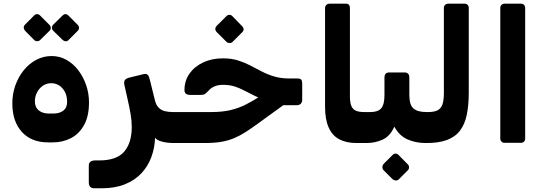

<svg xmlns="http://www.w3.org/2000/svg" viewBox="-20 -770 2958 1042"><path d="M241.4 2.7Q150.4 2.7 99 -53.7Q47.6 -110.2 46.9 -206.1Q46.5 -258.2 62.8 -305Q79.1 -351.7 108.3 -388.1Q137.5 -424.5 176.6 -445.2Q215.6 -465.9 260.4 -465.9Q303.9 -465.9 340.9 -445Q378 -424.1 405.3 -388.2Q432.6 -352.4 447.9 -307.1Q463.2 -261.7 463 -212.9Q462.7 -138.5 435.9 -90.7Q409 -42.9 364.7 -20.1Q320.4 2.7 267 2.7ZM246.4 -153.7H269.2Q304.4 -153.7 324.7 -170.5Q345 -187.2 344.3 -220.1Q343.5 -263 318.8 -290.7Q294.1 -318.4 257.4 -318.4Q231.9 -318.4 211.7 -304.1Q191.6 -289.7 180.5 -267.5Q169.4 -245.2 169.4 -220.4Q169.4 -187.9 190.4 -170.8Q211.5 -153.7 246.4 -153.7ZM197.4 -552.5Q191.5 -546.6 182.1 -546.3Q172.6 -546 165.1 -553.5L115.4 -603.6Q109.5 -610.5 108.9 -619.4Q108.3 -628.4 115.4 -635.9L165.1 -686Q172.6 -693.5 181.7 -693.2Q190.9 -692.9 197.4 -686L247.5 -635.9Q255 -628.7 255.5 -619.1Q256 -609.5 248.5 -602.6ZM351.9 -552.5Q344.7 -545 335.6 -546Q326.5 -547 319.6 -553.5L268.5 -603.6Q262 -610.1 262 -619.7Q262 -629.4 268.5 -635.9L319.6 -686Q326.5 -692.9 334.9 -693.2Q343.4 -693.5 350.9 -686L401 -635.9Q408.5 -628.7 408.8 -619.4Q409.1 -610.1 401.6 -602.6Z M492.5 251.9Q476.2 251.9 469.1 243.2Q461.9 234.6 461.9 220.5V128.8Q461.9 114.4 471.1 107.5Q480.4 100.6 496.4 100.6H518.8Q613 100.6 654 52.9Q695 5.3 695 -80.9Q695 -115.7 688.6 -152.2Q682.1 -188.7 674.6 -221.9L654.9 -309.6Q651.6 -326.7 657.9 -335.6Q664.1 -344.5 683.9 -349.4L756 -366.9Q771.2 -370.7 777.9 -366.6Q784.6 -362.5 787.9 -354.3Q791.2 -346.1 793.5 -336.4L820.6 -226.2Q827.1 -200.6 840.3 -186.6Q853.5 -172.5 872.9 -167.2Q892.4 -161.9 918.2 -161.9H937Q953.1 -161.9 953.1 -146.9V-23.8Q953.1 6.2 923.1 6.2Q887.4 6.2 858.6 -1.6Q829.7 -9.5 821.7 -22.6Q819.5 33.6 801.1 83.3Q782.7 133 746.9 170.9Q711.1 208.7 657.4 230.3Q603.7 251.9 530.6 251.9Z M923 6.2Q908 6.2 908 -8.8V-131.9Q908 -161.9 938 -161.9H1126.9Q1185.2 -161.9 1229.6 -172.2Q1273.9 -182.6 1312.4 -201.8Q1350.9 -221 1391.1 -247.2L1471.6 -299.4L1569 -236.5L1384.7 -102.9Q1345.6 -74.2 1313.9 -53.9Q1282.2 -33.5 1250.7 -20.2Q1219.1 -6.9 1181.1 -0.3Q1143.1 6.2 1091.1 6.2ZM1515.9 -199.1V-217.7Q1465.9 -217.7 1428.9 -226.7Q1392 -235.6 1363.1 -249.6Q1334.2 -263.5 1308.4 -277.3Q1282.6 -291.1 1254.6 -300.4Q1226.5 -309.6 1189.9 -309.6Q1164.1 -309.6 1144.6 -301.4Q1125.1 -293.2 1112 -278.1Q1099.2 -265.1 1092.4 -260Q1085.5 -254.9 1067.9 -254.9H1012.8Q981.1 -254.9 981.1 -281.1Q981.1 -331.6 1008.4 -370.4Q1035.6 -409.2 1082.9 -431.3Q1130.2 -453.4 1189.5 -453.4Q1235.7 -453.4 1271.2 -442.2Q1306.7 -431.1 1337.7 -415Q1368.6 -398.9 1399.7 -382.6Q1430.9 -366.2 1467.7 -355.1Q1504.6 -344 1553.6 -344H1594.4Q1610.2 -344 1615.2 -337.2Q1620.1 -330.5 1620.1 -315.2V-227.4Q1620.1 -214.9 1612.2 -207Q1604.4 -199.1 1590.9 -199.1ZM1242 -542.5Q1235.5 -536 1225.4 -536.5Q1215.4 -537 1208.5 -543.5L1155.9 -596.1Q1148.7 -603.6 1148.7 -613.1Q1148.7 -622.5 1155.9 -629.6L1208.5 -682.2Q1215.4 -689.1 1224.9 -689.4Q1234.5 -689.7 1241 -682.2L1292.4 -629.6Q1310.6 -611.1 1294.6 -595.1Z M1969.1 6.2H1914.9Q1859.4 6.2 1821.2 -14.1Q1783 -34.4 1763.6 -78.3Q1744.1 -122.1 1744.1 -191.3V-726.2Q1744.1 -737.2 1751.4 -743.6Q1758.6 -750 1770.1 -750H1858Q1869.1 -750 1874.1 -743.5Q1879.1 -737 1879.1 -727V-246.9Q1879.1 -212.7 1887.1 -194.3Q1895.1 -175.9 1912.2 -168.9Q1929.2 -161.9 1956 -161.9H1984.1Q1999.1 -161.9 1999.1 -146.9V-23.8Q1999.1 6.2 1969.1 6.2Z M1969 6.2Q1954 6.2 1954 -9.1V-131.9Q1954 -161.9 1984 -161.9H1990.9Q2031.1 -161.9 2048.8 -182.1Q2066.5 -202.4 2066.5 -253.9V-348.7Q2066.5 -376.9 2092.8 -376.9H2175.2Q2201.5 -376.9 2201.5 -348.7V-253.9Q2201.5 -200.7 2223.9 -181.3Q2246.4 -161.9 2294.2 -161.9H2304Q2319 -161.9 2319 -146.9V-23.8Q2319 6.2 2289 6.2Q2236.9 6.2 2192 -13.3Q2147.1 -32.9 2120.1 -82.6Q2096.9 -30.4 2056.2 -12.1Q2015.5 6.2 1969 6.2ZM2143.4 204Q2136.9 209.9 2127.4 209.4Q2118 208.9 2111.1 203L2061 152.9Q2055.1 146.4 2055.1 137.1Q2055.1 127.7 2061 120.6L2111.1 70.5Q2118 63.6 2126.9 63.6Q2135.9 63.6 2142.4 70.5L2191.9 120.6Q2199.4 127.7 2199.9 137.1Q2200.4 146.4 2193.5 153.9Z M2289 6.2Q2274 6.2 2274 -8.8V-131.9Q2274 -161.9 2304 -161.9Q2334.8 -161.9 2353.6 -170.8Q2372.5 -179.7 2380.8 -202.3Q2389 -224.9 2389 -266.1V-727Q2389 -737 2395.5 -743.5Q2402 -750 2412 -750H2501Q2512 -750 2518 -743.5Q2524 -737 2524 -727V-268Q2524 -200.6 2513.6 -148.7Q2503.1 -96.9 2477.1 -62.1Q2451.1 -27.2 2405.4 -10.2Q2359.6 6.9 2289 6.2Z M2718.1 5Q2708.1 5 2701.6 -1.5Q2695.1 -8 2695.1 -18V-727Q2695.1 -737 2701.6 -743.5Q2708.1 -750 2718.1 -750H2807.1Q2818.1 -750 2824.1 -743.5Q2830.1 -737 2830.1 -727V-18Q2830.1 -8 2824.1 -1.5Q2818.1 5 2807.1 5Z"/></svg>

Font: Rubik Light
Style: Italic
Weight: 300
Italic angle: -12°
Designer: Hubert and Fischer
Foundry: Hubert and Fischer
Version: Version 2.300;gftools[0.9.30]